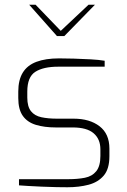

<svg xmlns="http://www.w3.org/2000/svg" viewBox="-20 -783 537 809"><path d="M264 6Q248 6 218.5 5.5Q189 5 156.5 3.5Q124 2 97.5 0.5Q71 -1 60 -2V-28H268Q307 -28 337.5 -34Q368 -40 385.5 -61.5Q403 -83 403 -126V-154Q403 -197 374.5 -221.5Q346 -246 286 -246H215Q167 -246 131 -257Q95 -268 76 -295Q57 -322 57 -370V-397Q57 -446 76 -477Q95 -508 133.5 -522.5Q172 -537 229 -537Q255 -537 290.5 -536Q326 -535 362 -533Q398 -531 421 -527V-502H225Q163 -502 129 -480.5Q95 -459 95 -397V-372Q95 -334 110.5 -314.5Q126 -295 154.5 -289Q183 -283 219 -283H290Q358 -283 399.5 -251Q441 -219 441 -157V-125Q441 -71 417 -43Q393 -15 353 -4.5Q313 6 264 6ZM220 -631 103 -763H130L236 -653L353 -763H380L251 -631Z"/></svg>

Font: Exo Thin ExtraLight
Style: Regular
Weight: 250
Version: Version 2.000